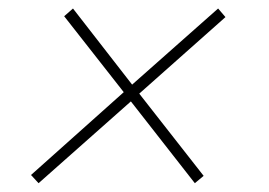

<svg xmlns="http://www.w3.org/2000/svg" viewBox="-20 -426 627 447"><path d="M52.2 -18.6 268.1 -211.4 129.4 -388.2 149.9 -406.2 287.6 -229 487.8 -406.2 504.9 -386.2 304.2 -208 454.1 -16.6 433.6 0.5 284.7 -189.9 69.8 0.5Z"/></svg>

Font: Roboto Mono Thin
Style: Italic
Weight: 250
Designer: Google
Version: Version 2.000985; 2015; ttfautohint (v1.3)